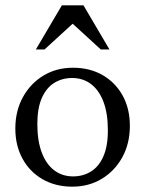

<svg xmlns="http://www.w3.org/2000/svg" viewBox="-20 -690 544 720"><path d="M254 -28.5Q291.5 -28.5 321 -46.8Q350.5 -65 367.5 -103.2Q384.5 -141.5 384.5 -201Q384.5 -265 367.8 -308.8Q351 -352.5 321 -375Q291 -397.5 250.5 -397.5Q213 -397.5 183.5 -379.2Q154 -361 137 -322.8Q120 -284.5 120 -225Q120 -161.5 136.8 -117.5Q153.5 -73.5 183.8 -51Q214 -28.5 254 -28.5ZM251 10Q188 10 139.8 -17.8Q91.5 -45.5 64.5 -94.8Q37.5 -144 37.5 -208Q37.5 -274 65.8 -325.5Q94 -377 142.8 -406.5Q191.5 -436 253.5 -436Q317 -436 365 -408.2Q413 -380.5 440 -331.5Q467 -282.5 467 -218Q467 -152 438.8 -100.5Q410.5 -49 361.8 -19.5Q313 10 251 10ZM114.5 -504.5 212 -670H293L390.5 -504.5H358L246 -607H259L147 -504.5Z"/></svg>

Font: Newsreader 16pt
Style: Regular
Weight: 400
Designer: Hugues Gentile
Foundry: Production Type
Version: Version 1.003